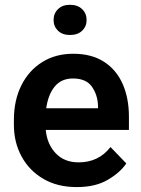

<svg xmlns="http://www.w3.org/2000/svg" viewBox="-20 -759 578 789"><path d="M295.4 9.8Q215.3 9.8 157.5 -24.4Q99.6 -58.6 68.4 -116.5Q37.1 -174.3 37.1 -246.1V-265.6Q37.1 -347.2 67.9 -408.4Q98.6 -469.7 153.6 -503.9Q208.5 -538.1 280.8 -538.1Q356 -538.1 407 -505.4Q458 -472.7 483.9 -414.3Q509.8 -356 509.8 -279.3V-225.1H168Q173.3 -167 208.7 -129.4Q244.1 -91.8 303.2 -91.8Q385.3 -91.8 434.1 -154.8L499 -87.4Q474.1 -50.3 423.3 -20.3Q372.6 9.8 295.4 9.8ZM279.8 -436.5Q231.9 -436.5 204.8 -403.3Q177.7 -370.1 169.9 -314H382.8V-323.7Q381.3 -369.6 357.4 -403.1Q333.5 -436.5 279.8 -436.5ZM200.2 -676.8Q200.2 -703.6 218.3 -721.4Q236.3 -739.3 267.6 -739.3Q299.3 -739.3 317.6 -721.4Q335.9 -703.6 335.9 -676.8Q335.9 -650.4 317.6 -632.8Q299.3 -615.2 267.6 -615.2Q236.3 -615.2 218.3 -632.8Q200.2 -650.4 200.2 -676.8Z"/></svg>

Font: Vazirmatn RD UI SemiBold
Style: Regular
Weight: 600
Designer: Saber Rastikerdar
Foundry: Saber Rastikerdar
Version: Version 33.003